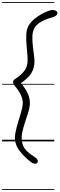

<svg xmlns="http://www.w3.org/2000/svg" viewBox="-25 -1349 568 1832"><path d="M271 198Q243 176.5 210.5 145.8Q178 115 152.5 77.2Q127 39.5 120 -2.5Q114 -39 123 -85.5Q132 -132 147 -181.2Q162 -230.5 175.5 -276Q189 -321.5 192 -355.5Q197.5 -423 136.5 -504Q122.5 -522.5 111.2 -536Q100 -549.5 100 -567.5Q100 -582 113.5 -591Q127 -600 146.5 -614.5Q185 -643 207 -673.2Q229 -703.5 235.5 -739Q241 -767.5 237.2 -813.8Q233.5 -860 228.8 -912Q224 -964 225.5 -1012.5Q227 -1061 242.5 -1094Q255.5 -1122 280.5 -1147Q305.5 -1172 335.8 -1192.5Q366 -1213 396.2 -1227.5Q426.5 -1242 450.5 -1249.5Q468 -1255 483.2 -1253.5Q498.5 -1252 509 -1245.8Q519.5 -1239.5 522 -1230Q525.5 -1217.5 514 -1204.5Q502.5 -1191.5 485 -1187Q452.5 -1178.5 416.5 -1164.8Q380.5 -1151 350.2 -1130.5Q320 -1110 303.5 -1080.5Q285.5 -1048 284 -1001.2Q282.5 -954.5 289 -903.8Q295.5 -853 301 -807.2Q306.5 -761.5 302 -731Q294.5 -680.5 267.5 -641.2Q240.5 -602 175 -556Q226.5 -492.5 245 -445.2Q263.5 -398 259.5 -346.5Q257 -315.5 243.2 -272.5Q229.5 -229.5 213.5 -181.8Q197.5 -134 187.8 -87.5Q178 -41 184 -3Q190.5 40 209.8 67.5Q229 95 256.5 115Q284 135 315 156Q330 166 334.8 181Q339.5 196 330 205Q320 214.5 304.2 213Q288.5 211.5 271 198ZM271 198Q243 176.5 210.5 145.8Q178 115 152.5 77.2Q127 39.5 120 -2.5Q114 -39 123 -85.5Q132 -132 147 -181.2Q162 -230.5 175.5 -276Q189 -321.5 192 -355.5Q197.5 -423 136.5 -504Q122.5 -522.5 111.2 -536Q100 -549.5 100 -567.5Q100 -582 113.5 -591Q127 -600 146.5 -614.5Q185 -643 207 -673.2Q229 -703.5 235.5 -739Q241 -767.5 237.2 -813.8Q233.5 -860 228.8 -912Q224 -964 225.5 -1012.5Q227 -1061 242.5 -1094Q255.5 -1122 280.5 -1147Q305.5 -1172 335.8 -1192.5Q366 -1213 396.2 -1227.5Q426.5 -1242 450.5 -1249.5Q468 -1255 483.2 -1253.5Q498.5 -1252 509 -1245.8Q519.5 -1239.5 522 -1230Q525.5 -1217.5 514 -1204.5Q502.5 -1191.5 485 -1187Q452.5 -1178.5 416.5 -1164.8Q380.5 -1151 350.2 -1130.5Q320 -1110 303.5 -1080.5Q285.5 -1048 284 -1001.2Q282.5 -954.5 289 -903.8Q295.5 -853 301 -807.2Q306.5 -761.5 302 -731Q294.5 -680.5 267.5 -641.2Q240.5 -602 175 -556Q226.5 -492.5 245 -445.2Q263.5 -398 259.5 -346.5Q257 -315.5 243.2 -272.5Q229.5 -229.5 213.5 -181.8Q197.5 -134 187.8 -87.5Q178 -41 184 -3Q190.5 40 209.8 67.5Q229 95 256.5 115Q284 135 315 156Q330 166 334.8 181Q339.5 196 330 205Q320 214.5 304.2 213Q288.5 211.5 271 198ZM-5 455H493V463H-5ZM-5 -16H493V0H-5ZM-5 -549H493V-541H-5ZM-5 -1329H493V-1321H-5Z"/></svg>

Font: Edu SA Dotted Guide
Style: Regular
Weight: 400
Designer: Tina and Corey Anderson, Eben Sorkin, Mirko Velimirovic
Foundry: Google for Education
Version: Version 2.000